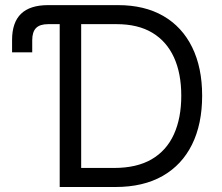

<svg xmlns="http://www.w3.org/2000/svg" viewBox="-20 -748 886 768"><path d="M28.3 -538.6V-587.9Q28.3 -658.2 64.2 -692.9Q100.1 -727.5 172.4 -727.5H218.8V-651.4H172.9Q139.6 -651.4 124.3 -636Q108.9 -620.6 108.9 -586.9V-538.6ZM441.9 0H266.1V-76.2H436.5Q526.9 -76.2 586.4 -110.8Q646 -145.5 675.5 -210.4Q705.1 -275.4 705.1 -365.2Q705.1 -454.6 675.8 -518.6Q646.5 -582.5 589.4 -616.9Q532.2 -651.4 446.3 -651.4H262.7V-727.5H452.1Q558.1 -727.5 633.3 -684.1Q708.5 -640.6 748.5 -559.3Q788.6 -478 788.6 -365.2Q788.6 -251.5 748 -169.7Q707.5 -87.9 630.1 -43.9Q552.7 0 441.9 0ZM304.7 -727.5V0H218.8V-727.5Z"/></svg>

Font: V-Inter
Style: Regular-375
Weight: 375
Designer: Rasmus Andersson
Foundry: rsms
Version: Version 4.000;git-4146feb